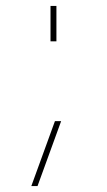

<svg xmlns="http://www.w3.org/2000/svg" viewBox="-20 -520 363 650"><path d="M166 -110H187L107 110H86ZM151 -380V-500H171V-380Z"/></svg>

Font: Mplus 1p Thin
Style: Regular
Weight: 250
Version: Version 1.061